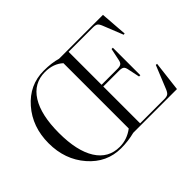

<svg xmlns="http://www.w3.org/2000/svg" viewBox="-139 -977 1264 1264"><g transform="rotate(-45 492.5 -345.0)"><path d="M367 -706Q441 -706 494 -690H903L917 -502L907 -501L851 -641Q842 -664 831.5 -671Q821 -678 797 -678H571V-371H719Q743 -371 753 -379Q763 -387 767 -410L784 -491H796V-235H784L767 -316Q763 -339 753 -347Q743 -355 719 -355H571V-12H795Q819 -12 830 -19.5Q841 -27 850 -49L916 -211L927 -210L902 0H495Q433 16 367 16Q234 16 143 -88.5Q52 -193 52 -345Q52 -497 143 -601.5Q234 -706 367 -706ZM367 3Q436 3 494 -41V-649Q445 -694 367 -694Q262 -694 205 -603Q148 -512 148 -345Q148 -178 205 -87.5Q262 3 367 3Z"/></g></svg>

Font: Libre Caslon Display
Style: Regular
Weight: 400
Designer: Pablo Impallari, Rodrigo Fuenzalida
Foundry: Pablo Impallari, Rodrigo Fuenzalida
Version: Version 1.002